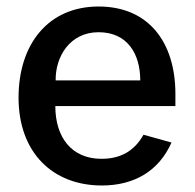

<svg xmlns="http://www.w3.org/2000/svg" viewBox="-20 -560 599 590"><path d="M519 -234V-271C519 -431 436 -540 283 -540C128 -540 37 -424 37 -260C37 -91 142 10 293 10C392 10 468 -34 507 -122L421 -146C394 -98 353 -72 292 -72C199 -72 150 -139 150 -234ZM151 -313C150 -385 194 -461 283 -461C371 -461 411 -395 411 -313Z"/></svg>

Font: Cheyenne Sans Medium
Style: Regular
Weight: 500
Designer: The Public Sans project authors (U.S. Web Design System), Libre Franklin designed by Pablo Impallari and Rodrigo Fuenzal
Foundry: The Cheyenne Sans Project Authors
Version: Version 2.007